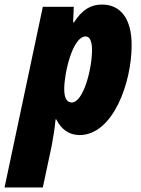

<svg xmlns="http://www.w3.org/2000/svg" viewBox="-76 -583 619 843"><path d="M-56 240H112L151 57C158 19 164 -17 168 -59H171C192 -16 227 10 273 10C420 10 502 -219 502 -385C502 -504 451 -563 372 -563C323 -563 285 -541 249 -485H245L248 -553H112ZM239 -133C217 -133 206 -153 206 -192C206 -263 243 -423 300 -423C318 -423 328 -403 328 -363C328 -280 290 -133 239 -133Z"/></svg>

Font: Noto Sans Condensed Black
Style: Italic
Weight: 900
Width: 3
Italic angle: -12°
Designer: Monotype Design Team
Foundry: Monotype Imaging Inc.
Version: Version 2.013